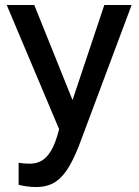

<svg xmlns="http://www.w3.org/2000/svg" viewBox="-20 -523 559 773"><path d="M125 230Q105 230 85 227Q65 224 55 221V132Q64 134 77 135Q90 136 101 136Q126 136 147 124.5Q168 113 186 83Q204 53 218 -3L7 -503H118L272 -120L400 -503H510L309 34Q285 101 260 144.5Q235 188 203.5 209Q172 230 125 230Z"/></svg>

Font: Inclusive Sans Medium
Style: Regular
Weight: 500
Designer: Olivia King
Foundry: Olivia King
Version: Version 2.004